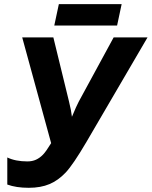

<svg xmlns="http://www.w3.org/2000/svg" viewBox="-20 -894 730 924"><path d="M263.2 -874H565.4L543.5 -771H241.2ZM118.2 9.8Q57.6 9.8 15.1 -5.9V-136.2Q54.7 -117.2 111.8 -117.2Q135.3 -117.2 153.3 -125.5Q171.4 -133.8 186.8 -149.7Q202.1 -165.5 226.1 -205.1L86.9 -713.9H236.8L312 -405.8Q323.2 -360.4 326.2 -332Q348.6 -385.7 358.9 -404.8L526.9 -713.9H689.9L396 -210.9Q331.5 -101.1 295.9 -63.5Q260.3 -25.9 218.3 -8.1Q176.3 9.8 118.2 9.8Z"/></svg>

Font: Zoram GWebM
Style: Bold Italic
Weight: 700
Italic angle: -12°
Foundry: Ascender Corporation
Version: Version 1.000